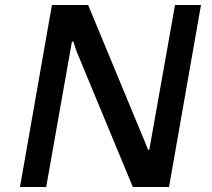

<svg xmlns="http://www.w3.org/2000/svg" viewBox="-20 -749 850 769"><path d="M60 0 188 -729H333L561 -179L573 -149H578L681 -729H785L657 0H512L286 -545L274 -582H268L165 0Z"/></svg>

Font: Hubot Sans Medium
Style: Italic
Weight: 500
Italic angle: -10°
Designer: Deni Anggara
Foundry: GitHub
Version: Version 1.001; ttfautohint (v1.8.4.7-5d5b);gftools[0.9.31]